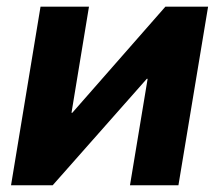

<svg xmlns="http://www.w3.org/2000/svg" viewBox="-20 -549 649 569"><path d="M508.8 0H365.2L417.5 -315.4H415L136.2 0H12.7L100.1 -529.3H243.7L191.9 -214.8H194.3L470.2 -529.3H596.7Z"/></svg>

Font: Inter 24pt
Style: Bold Italic
Weight: 700
Italic angle: -9.3988°
Version: Version 4.001;git-66647c0bb